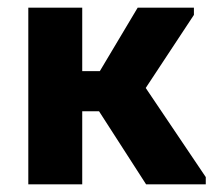

<svg xmlns="http://www.w3.org/2000/svg" viewBox="-20 -482 558 502"><path d="M54 -462H195V-296H241L340 -462H487V-443L361 -252L518 -19V0H362L239 -191H195V0H54Z"/></svg>

Font: Tilda Sans Extra Bold
Style: Regular
Weight: 800
Designer: ParaType Ltd
Foundry: ParaType Ltd
Version: Version 1.009